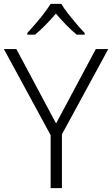

<svg xmlns="http://www.w3.org/2000/svg" viewBox="-20 -966 576 986"><path d="M268 -332 472 -714H536L298 -276V0H240V-272L0 -714H64ZM295 -946Q307 -925 328.5 -897.5Q350 -870 373 -843Q396 -816 415 -796V-788H374Q347 -810 319 -839Q291 -868 267 -896Q243 -868 215 -839Q187 -810 160 -788H120V-796Q138 -816 161.5 -843Q185 -870 206 -897.5Q227 -925 240 -946Z"/></svg>

Font: BC Sans Light
Style: Regular
Weight: 300
Designer: Monotype Design Team
Foundry: Monotype Imaging Inc.
Version: Version 2.000;GOOG;noto-source:20170915:90ef993387c0